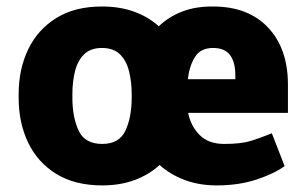

<svg xmlns="http://www.w3.org/2000/svg" viewBox="-20 -558 941 588"><path d="M37.1 -258.8V-269Q37.1 -346.2 66.4 -407Q95.7 -467.8 152.6 -502.9Q209.5 -538.1 292 -538.1Q347.2 -538.1 390.9 -522.2Q434.6 -506.3 466.3 -477.5Q496.1 -506.3 537.6 -522.5Q579.1 -538.6 632.3 -538.1Q740.2 -538.1 801 -473.6Q861.8 -409.2 861.8 -298.8V-212.4H556.2Q564 -172.4 591.1 -144.8Q618.2 -117.2 666.5 -117.2Q718.8 -117.2 749 -126.7Q779.3 -136.2 812.5 -149.9L851.6 -49.3Q820.3 -26.4 765.9 -8.3Q711.4 9.8 644 9.8Q589.8 9.8 545.7 -6.8Q501.5 -23.4 468.8 -52.7Q437 -23.4 392.8 -6.8Q348.6 9.8 293 9.8Q210 9.8 152.8 -25.1Q95.7 -60.1 66.4 -120.8Q37.1 -181.6 37.1 -258.8ZM632.3 -411.1Q594.7 -411.1 577.4 -384Q560.1 -356.9 555.2 -315.4H700.7V-328.1Q700.7 -367.2 684.6 -389.2Q668.5 -411.1 632.3 -411.1ZM201.7 -269V-258.8Q201.7 -199.2 220.7 -158.2Q239.7 -117.2 293 -117.2Q345.2 -117.2 364.3 -158.2Q383.3 -199.2 383.3 -258.8V-269Q383.3 -307.6 375.2 -339.8Q367.2 -372.1 347.4 -391.6Q327.6 -411.1 292 -411.1Q257.3 -411.1 237.5 -391.6Q217.8 -372.1 209.7 -339.8Q201.7 -307.6 201.7 -269Z"/></svg>

Font: Vazirmatn UI Black
Style: Regular
Weight: 900
Designer: Saber Rastikerdar
Foundry: Saber Rastikerdar
Version: Version 33.003